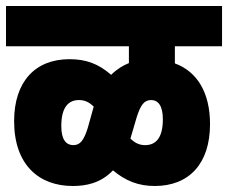

<svg xmlns="http://www.w3.org/2000/svg" viewBox="-20 -642 759 639"><path d="M0 -488H409V-432C389 -424 369 -412 350 -393C306 -431 265 -445 211 -445C97 -445 27 -370 27 -239C27 -93 110 -23 222 -23C264 -23 314 -31 356 -75C399 -39 442 -23 495 -23C609 -23 679 -97 679 -229C679 -334 636 -404 562 -431V-488H719V-622H0ZM184 -222C184 -287 209 -309 243 -309C262 -309 277 -302 292 -287L291 -284L272 -216C259 -175 247 -159 224 -159C201 -159 184 -176 184 -222ZM415 -184 435 -252C448 -293 460 -309 483 -309C505 -309 522 -292 522 -245C522 -181 497 -159 463 -159C444 -159 429 -166 414 -181Z"/></svg>

Font: Noto Sans Devanagari UI Condensed Black
Style: Regular
Weight: 900
Width: 3
Designer: Jelle Bosma - Monotype Design Team
Foundry: Monotype Imaging Inc.
Version: Version 2.004